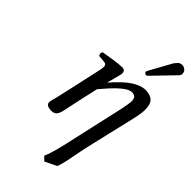

<svg xmlns="http://www.w3.org/2000/svg" viewBox="-278 -752 1059 1059"><g transform="rotate(45 251.5 -222.5)"><path d="M107.9 -391.1Q97.2 -405.8 106.9 -418.9Q116.7 -420.4 140.9 -424.6Q165 -428.7 179.4 -430.9Q193.8 -433.1 211.9 -435.1Q230 -437 241.2 -437H245.1Q264.6 -435.5 266.1 -416Q266.1 -408.7 265.1 -403.8Q263.7 -395.5 256.3 -370.4Q249 -345.2 246.1 -331.1Q245.1 -328.6 244.1 -325Q243.2 -321.3 243.2 -320.8L244.1 -319.8Q299.3 -382.8 339.8 -409.9Q380.4 -437 416 -439.9Q459.5 -439.9 478.3 -421.4Q497.1 -402.8 497.1 -358.9Q497.1 -332.5 485.8 -283.2L418.9 2Q413.1 26.9 408 52.7Q402.8 78.6 397.7 105Q392.6 131.3 390.1 144Q381.3 184.6 374 201.2L305.2 234.9L282.2 211.9Q294.4 187 306.9 139.6Q319.3 92.3 338.9 2L400.9 -273.9Q411.1 -323.7 411.1 -340.8Q411.1 -361.8 402.1 -369.9Q393.1 -377.9 376 -377.9Q370.6 -377.9 358.9 -374Q315.9 -357.4 229 -252.9Q212.4 -182.1 188 -66.9Q187.5 -64 185.3 -53.5Q183.1 -43 182.4 -39.6Q181.6 -36.1 179.2 -27.8Q176.8 -19.5 174.8 -15.9Q172.9 -12.2 169.7 -6.8Q166.5 -1.5 162.4 1.7Q158.2 4.9 152.8 6.8Q145.5 9.8 134.8 9.8Q111.3 9.3 101.6 2Q91.8 -5.4 92.8 -19Q92.8 -22.5 94.7 -30.3Q96.7 -38.1 100.1 -50.5Q103.5 -63 105 -69.8Q110.4 -93.3 129.2 -177Q147.9 -260.7 157.2 -304.2Q159.2 -310.1 161.1 -321.8Q168.9 -353.5 168.9 -367.2Q168.9 -384.3 151.9 -387.2Q138.2 -389.2 107.9 -391.1ZM439 -667Q447.8 -680.2 466.8 -680.2Q480 -680.2 490.7 -671.6Q501.5 -663.1 502 -649.9Q503.4 -645 502 -642.1Q500 -631.8 494.1 -627L377.9 -506.8Q372.1 -499 366.2 -499Q360.8 -499 356 -502.2Q351.1 -505.4 351.1 -509.8V-513.2Q351.1 -513.7 351.6 -515.1Q352.1 -516.6 352.1 -517.1Q353.5 -521.5 355 -522.9L423.8 -647.9Q429.2 -657.2 439 -667Z"/></g></svg>

Font: Common Serif News
Style: Italic
Weight: 450
Italic angle: -12°
Designer: Philipp H. Poll, Khaled Hosny
Foundry: Stefan Peev, Context Ltd.
Version: Version 1.026